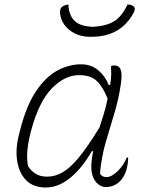

<svg xmlns="http://www.w3.org/2000/svg" viewBox="-20 -821 640 851"><path d="M339 -536Q384 -536 415 -510Q446 -484 462 -444H468Q473 -474 473 -494Q473 -514 472 -528Q478 -531 487 -531Q508 -531 515 -512Q522 -493 516 -451Q506 -381 486.5 -317.5Q467 -254 448.5 -190Q430 -126 423 -52Q432 -36 452 -36Q474 -36 501 -62Q528 -88 542 -123H548Q548 -111 546.5 -98.5Q545 -86 540 -67Q531 -37 512 -18Q486 8 448 8Q431 8 414.5 -5Q398 -18 389.5 -45Q381 -72 387 -115Q389 -132 393 -151H387Q347 -80 294 -35Q241 10 183 10Q127 10 95.5 -22.5Q64 -55 56 -108.5Q48 -162 64 -224L68 -240Q96 -352 139.5 -416.5Q183 -481 234.5 -508.5Q286 -536 339 -536ZM104 -85Q118 -63 138.5 -50.5Q159 -38 189 -38Q225 -38 259 -58Q293 -78 331.5 -125.5Q370 -173 421 -256Q431 -286 440.5 -317.5Q450 -349 457 -384Q436 -436 409 -462Q382 -488 331 -488Q267 -488 210 -429.5Q153 -371 119 -246L115 -231Q105 -191 101.5 -155.5Q98 -120 104 -85ZM393 -702Q453 -706 487 -727.5Q521 -749 545 -801Q562 -801 572 -793Q583 -784 572 -764Q515 -658 386 -658H378Q326 -658 288.5 -687.5Q251 -717 246 -763Q245 -782 254 -790Q265 -799 283 -801Q285 -754 310 -729Q335 -704 393 -702Z"/></svg>

Font: Recursive Sn Csl St Lt
Style: Italic
Weight: 300
Italic angle: -15°
Version: Version 1.079;hotconv 1.0.112;makeotfexe 2.5.65598; ttfautoh